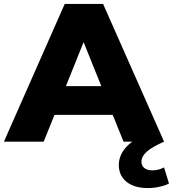

<svg xmlns="http://www.w3.org/2000/svg" viewBox="-34 -720 879 976"><path d="M539 -136H243L188 0H-14L295 -700H490L800 0H594ZM481 -282 391 -506 301 -282ZM570 119Q570 67 610.5 24.5Q651 -18 730 -45L800 0Q737 28 711 52Q685 76 685 102Q685 122 699.5 134Q714 146 740 146Q772 146 800 131L825 213Q806 223 776.5 229.5Q747 236 718 236Q648 236 609 204Q570 172 570 119Z"/></svg>

Font: Idrija
Style: Regular
Weight: 800
Designer: Julieta Ulanovsky
Foundry: Julieta Ulanovsky
Version: Version 7.200